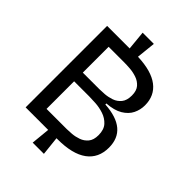

<svg xmlns="http://www.w3.org/2000/svg" viewBox="-253 -869 1078 1078"><g transform="rotate(45 285.5 -330.5)"><path d="M52 -6V-653H231L220 -767H309L297 -653Q407 -649 462.5 -606.5Q518 -564 518 -488Q518 -452 502.5 -420.5Q487 -389 451.5 -367.5Q416 -346 357 -342V-334Q543 -322 543 -177Q543 -94 483 -50Q423 -6 305 -6H297L309 106H220L231 -6ZM141 -371H272Q289 -371 314.5 -373Q340 -375 366 -384Q392 -393 409.5 -414.5Q427 -436 427 -475Q427 -513 409 -533.5Q391 -554 364.5 -563Q338 -572 311 -574Q284 -576 265 -576H141ZM141 -83H302Q316 -83 341 -85Q366 -87 391.5 -96Q417 -105 434.5 -126Q452 -147 452 -185Q452 -229 430 -253Q408 -277 376 -287.5Q344 -298 312 -300Q280 -302 261 -302H141Z"/></g></svg>

Font: Bricolage Grotesque 48pt
Style: Regular
Weight: 400
Designer: Mathieu Triay
Foundry: Atelier Triay
Version: Version 1.000; ttfautohint (v1.8.4.7-5d5b);gftools[0.9.32]